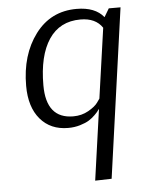

<svg xmlns="http://www.w3.org/2000/svg" viewBox="-54 -553 623 847"><g transform="rotate(-5 257.5 -129.0)"><path d="M511 -500 406 250 333 252 377 -60H375Q373 -57 370 -52.5Q367 -48 355 -36Q343 -24 328 -14.5Q313 -5 288 2.5Q263 10 235 10Q157 10 111.5 -43.5Q66 -97 66 -191Q66 -328 134 -419Q202 -510 317 -510Q399 -510 437 -463L459 -500ZM262 -39Q299 -39 329 -56Q359 -73 371 -90L383 -107L427 -417Q397 -462 330 -462Q238 -462 190 -390Q142 -318 142 -187Q142 -39 262 -39Z"/></g></svg>

Font: ArsenalItalic
Style: Italic
Weight: 400
Italic angle: -9°
Designer: Andrij Shevchenko
Foundry: Stairsfor.com
Version: Version 1.000